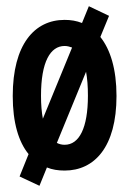

<svg xmlns="http://www.w3.org/2000/svg" viewBox="-20 -540 415 618"><path d="M107 58 131 -1C148 6 167 9 188 9C284 9 355 -67 355 -231C355 -318 335 -381 303 -421L331 -489L266 -520L244 -466C226 -473 208 -476 188 -476C91 -476 21 -397 21 -231C21 -145 40 -83 72 -44L43 28ZM112 -232C112 -341 142 -392 188 -392C196 -392 204 -390 212 -387L118 -158C114 -179 112 -203 112 -232ZM188 -74C179 -74 171 -76 163 -80L257 -309C261 -287 263 -262 263 -232C263 -128 235 -74 188 -74Z"/></svg>

Font: Inconsolata Condensed
Style: Bold
Weight: 700
Width: 3
Monospace: yes
Designer: Raph Levien, Cyreal, Brenton Simpson
Foundry: Raph Levien, Cyreal, Google
Version: Version 3.100